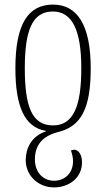

<svg xmlns="http://www.w3.org/2000/svg" viewBox="-20 -566 461 836"><path d="M211 -546C103 -546 47 -462 47 -269C47 -106 85 -12 180 4V6C116 27 92 81 92 131C92 200 148 250 215 250C279 250 337 210 337 141C337 108 322 86 303 86C298 86 292 88 289 89C294 105 298 118 298 136C298 188 262 221 215 221C172 221 132 189 132 128C132 70 161 27 233 9C334 -16 375 -94 375 -269C375 -459 315 -546 211 -546ZM210 -516C296 -516 334 -431 334 -269C334 -102 299 -20 211 -20C119 -20 88 -102 88 -269C88 -430 119 -516 210 -516Z"/></svg>

Font: Noto Serif Georgian ExtraCondensed ExtraLight
Style: Regular
Weight: 200
Width: 2
Designer: Monotype Design Team, Akaki Razmadze
Foundry: Google LLC
Version: Version 2.003